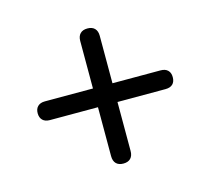

<svg xmlns="http://www.w3.org/2000/svg" viewBox="-79 -685 759 690"><g transform="rotate(-15 300.0 -339.5)"><path d="M263.7 -126V-308H84.8Q67.6 -308 58.2 -317.2Q48.7 -326.5 48.7 -342.9Q48.7 -359.4 58.2 -368.5Q67.6 -377.7 84.8 -377.7H263.7V-554.6Q263.7 -572 273.1 -581.7Q282.5 -591.3 300 -591.3Q317.5 -591.3 326.9 -581.7Q336.3 -572 336.3 -554.6V-377.7H515.2Q532.7 -377.7 542 -368.5Q551.3 -359.4 551.3 -343Q551.3 -326.1 542 -317Q532.7 -308 515.2 -308H336.3V-126Q336.3 -107.9 326.9 -98.3Q317.5 -88.7 300 -88.7Q282.5 -88.7 273.1 -98.3Q263.7 -107.9 263.7 -126Z"/></g></svg>

Font: SN Pro Thin
Style: Regular
Weight: 200
Designer: Tobias Whetton
Foundry: Supernotes
Version: Version 1.003;Glyphs 3.3 (3324)